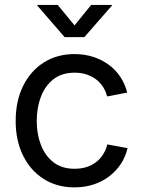

<svg xmlns="http://www.w3.org/2000/svg" viewBox="-20 -770 595 801"><path d="M291 11.7Q217.8 11.7 162.6 -23.2Q107.4 -58.1 76.4 -120.6Q45.4 -183.1 45.4 -265.1Q45.4 -348.6 76.4 -411.4Q107.4 -474.1 162.6 -509.3Q217.8 -544.4 291 -544.4Q332 -544.4 367.9 -533Q403.8 -521.5 432.6 -500.7Q461.4 -480 481.4 -450.2Q501.5 -420.4 510.7 -383.8L426.8 -367.7Q421.4 -389.6 409.7 -407.7Q397.9 -425.8 380.6 -439Q363.3 -452.1 340.8 -459.5Q318.4 -466.8 291 -466.8Q238.3 -466.8 203.4 -439.7Q168.5 -412.6 150.9 -366.9Q133.3 -321.3 133.3 -265.1Q133.3 -210 150.9 -164.8Q168.5 -119.6 203.4 -92.8Q238.3 -65.9 291 -65.9Q318.8 -65.9 341.6 -73.2Q364.3 -80.6 381.3 -94Q398.4 -107.4 410.2 -126.2Q421.9 -145 427.7 -167.5L512.2 -151.9Q503.4 -114.7 483.2 -84.7Q462.9 -54.7 433.8 -33Q404.8 -11.2 368.4 0.2Q332 11.7 291 11.7ZM220.7 -749.5 291 -664.1 360.4 -749.5H446.8V-746.6L332 -615.2H249.5L135.7 -746.6V-749.5Z"/></svg>

Font: Inter 20pt
Style: Regular
Weight: 400
Version: Version 4.001;git-66647c0bb